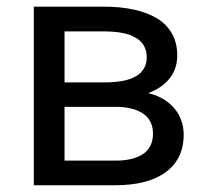

<svg xmlns="http://www.w3.org/2000/svg" viewBox="-20 -548 640 568"><path d="M80.1 0H321.3Q367.7 0 405 -9.3Q442.4 -18.6 468.8 -37.6Q495.1 -56.2 509.3 -84.2Q523.4 -112.3 523.4 -149.9Q523.4 -171.4 516.6 -190.9Q509.8 -210.4 496.6 -226.6Q483.4 -242.2 465.1 -253.7Q446.8 -265.1 422.4 -271.5L418.5 -272.5Q433.6 -278.3 446.3 -285.6Q459 -293 468.8 -302.2Q486.3 -317.9 495.4 -338.6Q504.4 -359.4 504.4 -383.3Q504.4 -420.9 489 -448.2Q473.6 -475.6 445.3 -493.2Q416.5 -510.7 376.5 -519.5Q336.4 -528.3 287.6 -528.3H80.1ZM170.9 -231.9H321.3Q348.6 -231.9 369.6 -226.6Q390.6 -221.2 404.8 -210.9Q418.5 -201.2 425.5 -186.5Q432.6 -171.9 432.6 -152.8Q432.6 -134.3 426.3 -119.9Q419.9 -105.5 407.7 -95.7Q393.6 -84.5 371.8 -78.6Q350.1 -72.8 321.3 -72.8H170.9ZM170.9 -304.2V-455.1H287.6Q317.4 -455.1 341.1 -450.7Q364.7 -446.3 380.4 -437Q397 -427.7 405.5 -413.1Q414.1 -398.4 414.1 -378.4Q414.1 -363.3 408.7 -351.3Q403.3 -339.4 393.6 -330.6Q377.9 -316.9 351.6 -310.5Q325.2 -304.2 288.6 -304.2Z"/></svg>

Font: RobotoMono Nerd Font
Style: Regular
Weight: 400
Monospace: yes
Designer: Google
Version: Version 3.000;Nerd Fonts 3.2.1